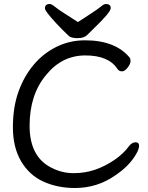

<svg xmlns="http://www.w3.org/2000/svg" viewBox="-20 -922 743 966"><path d="M372.1 -811Q403.8 -832 437.3 -853.5Q470.7 -875 486.8 -888.4Q502.9 -901.9 512.7 -901.9Q537.1 -901.9 537.1 -880.9Q537.1 -859.9 447.8 -774.9L419.9 -747.1Q402.8 -730 371.3 -730Q339.8 -730 327.1 -740.2Q256.8 -807.1 218.8 -856Q206.1 -873 206.1 -879.9Q206.1 -901.9 230 -901.9Q239.7 -901.9 255.9 -888.4Q272 -875 305.9 -853.5Q339.8 -832 372.1 -811ZM665 -147Q630.9 -86.9 559.1 -39.1Q468.8 23.9 356.9 23.9Q269 23.9 198 -8.5Q127 -41 85.9 -111.1Q44.9 -181.2 44.9 -281.5Q44.9 -381.8 72.5 -459.5Q100.1 -537.1 148.9 -595.5Q197.8 -653.8 264.4 -686.5Q331.1 -719.2 407.7 -719.2Q560.1 -719.2 632.8 -631.8Q636.7 -626 636.7 -613.5Q636.7 -601.1 622.3 -582Q607.9 -563 593.5 -563Q579.1 -563 570.8 -575.2Q526.9 -643.1 409.4 -643.1Q292 -643.1 212.9 -545.9Q128.9 -446.8 128.9 -289.3Q128.9 -131.8 240.7 -77.1Q293 -50.8 350.3 -50.8Q407.7 -50.8 457.8 -67.9Q507.8 -85 554.4 -116.5Q601.1 -147.9 630.9 -189Q645 -206.1 662.4 -206.1Q679.7 -206.1 679.7 -189Q679.7 -171.9 665 -147Z"/></svg>

Font: LXGW WenKai GB Screen
Style: Regular
Weight: 400
Designer: LXGW / Fontworks Inc.
Foundry: LXGW / Fontworks Inc.
Version: Version 1.321;February 19, 2024;FontCreator 14.0.0.2901 64-b